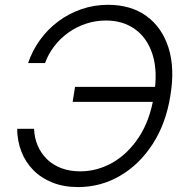

<svg xmlns="http://www.w3.org/2000/svg" viewBox="-20 -757 764 787"><path d="M299.8 9.8Q241.2 9.8 194.8 -8.8Q148.4 -27.3 116.5 -59.8Q84.5 -92.3 67.6 -135.7Q50.8 -179.2 50.3 -229H119.6Q121.1 -191.4 134.8 -159.7Q148.4 -127.9 172.9 -104.2Q197.3 -80.6 231.7 -67.6Q266.1 -54.7 309.1 -54.7Q378.4 -54.7 441.2 -90.3Q503.9 -126 549.3 -194.8Q594.7 -263.7 610.8 -363.8Q627.4 -463.4 605.7 -532.2Q584 -601.1 533.9 -637Q483.9 -672.9 414.6 -672.9Q371.6 -672.9 332.5 -659.9Q293.5 -647 260.5 -623.5Q227.5 -600.1 202.9 -568.1Q178.2 -536.1 164.6 -498.5H95.2Q112.3 -549.3 143.6 -592.8Q174.8 -636.2 218 -668.7Q261.2 -701.2 313.2 -719.2Q365.2 -737.3 423.3 -737.3Q516.6 -737.3 580.3 -691.2Q644 -645 670.7 -561.3Q697.3 -477.5 678.2 -363.8Q660.2 -250.5 605.7 -166.5Q551.3 -82.5 472.2 -36.4Q393.1 9.8 299.8 9.8ZM277.8 -339.4 287.6 -400.9H642.1L631.8 -339.4Z"/></svg>

Font: Inter 16pt Light
Style: Italic
Weight: 300
Italic angle: -9.3988°
Version: Version 4.001;git-66647c0bb